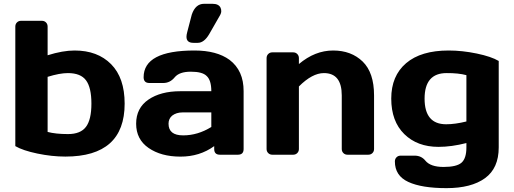

<svg xmlns="http://www.w3.org/2000/svg" viewBox="-20 -809 2688 1004"><path d="M60.1 -669.9Q60.1 -683.1 68.6 -691.7Q77.1 -700.2 89.8 -700.2H199.2Q211.9 -700.2 220.5 -691.7Q229 -683.1 229 -669.9V-520Q308.1 -544.9 370.1 -544.9Q490.2 -544.9 561 -473.4Q631.8 -401.9 631.8 -267.1Q631.8 9.8 321.8 9.8Q251 9.8 175 -6.1Q99.1 -22 60.1 -44.9ZM229 -407.2V-119.1Q271 -107.9 335.9 -107.9Q400.9 -107.9 429.4 -145.5Q458 -183.1 458 -267.1Q458 -351.1 429.9 -388.9Q401.9 -426.8 335 -426.8Q292 -426.8 229 -407.2Z M923.3 -332H1085Q1085 -390.1 1060.1 -412.1Q1038.1 -434.1 977.8 -434.1Q917.5 -434.1 893.3 -404.5Q869.1 -375 834 -375H761.2Q731.4 -375 731 -404.8Q731 -544.9 997.1 -544.9Q1113.3 -544.9 1180.2 -496.1Q1254.4 -439.9 1253.9 -332V-29.8Q1253.9 0 1224.1 0H1129.9Q1100.1 0 1100.1 -29.8V-44.9Q1023.9 10.3 923.1 10Q822.3 9.8 757.1 -35.2Q691.9 -80.1 691.9 -162.1Q691.9 -244.1 756.1 -288.1Q820.3 -332 923.3 -332ZM861.3 -162.1Q861.3 -101.1 937.7 -101.1Q1014.2 -101.1 1085 -145V-221.2H935.1Q901.9 -221.2 879.9 -204.1Q861.3 -188 861.3 -162.1ZM959 -641.1 982.9 -732.9Q1002 -789.1 1046.9 -789.1H1091.3Q1123.5 -789.1 1133.3 -768.6Q1137.2 -760.7 1137 -749.5Q1136.7 -738.3 1127 -723.1L1074.2 -630.9Q1047.4 -585 1014.2 -585H991.2Q955.1 -585 955.1 -616.7Q955.1 -627 959 -641.1Z M1374 -29.8V-504.9Q1374 -518.1 1382.6 -526.6Q1391.1 -535.2 1403.8 -535.2H1513.2Q1525.9 -535.2 1534.4 -526.6Q1543 -518.1 1543 -504.9V-474.1Q1627 -544.9 1721.9 -544.9Q1816.9 -544.9 1876.5 -487.1Q1936 -429.2 1936 -310.1V-29.8Q1936 -17.1 1927.5 -8.5Q1918.9 0 1905.8 0H1796.9Q1784.2 0 1775.6 -8.5Q1767.1 -17.1 1767.1 -29.8V-310.1Q1767.1 -426.8 1673.8 -426.8Q1612.8 -426.8 1543 -356.9V-29.8Q1543 -17.1 1534.4 -8.5Q1525.9 0 1513.2 0H1403.8Q1391.1 0 1382.6 -8.5Q1374 -17.1 1374 -29.8Z M2326.2 -544.9Q2397 -544.9 2473.1 -529.1Q2549.3 -513.2 2587.9 -490.2V-38.1Q2587.9 70.8 2516.1 122.8Q2444.3 174.8 2314.7 174.8Q2185.1 174.8 2115 142.3Q2044.9 109.9 2044.9 35.2Q2044.9 22 2053.5 13.4Q2062 4.9 2075.2 4.9H2147.9Q2183.1 4.9 2204.1 30.8Q2231 64 2299.6 64Q2368.2 64 2393.6 41.5Q2418.9 19 2418.9 -38.1V-61Q2340.8 -41 2272.9 -41Q2162.1 -41 2094 -107.9Q2025.9 -174.8 2025.9 -293.5Q2025.9 -412.1 2103.5 -478.5Q2181.2 -544.9 2326.2 -544.9ZM2315.9 -426.8Q2200.2 -427.2 2200.2 -293.2Q2200.2 -159.2 2313 -159.2Q2359.9 -159.2 2418.9 -173.8V-416Q2377 -427.2 2315.9 -426.8Z"/></svg>

Font: Days One
Style: Regular
Weight: 400
Designer: Alexander Kalachev, Alexey Maslov, Jovanny Lemonad
Foundry: Alexander Kalachev, Alexey Maslov, Jovanny Lemonad
Version: Version 1.002